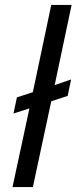

<svg xmlns="http://www.w3.org/2000/svg" viewBox="-20 -763 312 783"><path d="M100 -321 31 0H114L189 -350L256 -372L270 -439L203 -416L272 -743H189L114 -387L49 -366L35 -300Z"/></svg>

Font: Saira UNSAM
Style: Italic
Weight: 400
Italic angle: -12°
Designer: Hector Gatti with collaboration of the Omnibus-Type team
Foundry: Omnibus-Type
Version: Version 0.072;PS 000.072;hotconv 1.0.88;makeotf.lib2.5.64775